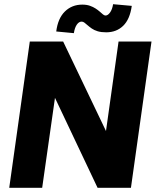

<svg xmlns="http://www.w3.org/2000/svg" viewBox="-20 -895 742 915"><path d="M24 0 122 -697H281L516 -206H476L545 -697H702L604 0H445L212 -492H251L181 0ZM486 -741Q462 -741 445.5 -746Q429 -751 417.5 -759Q406 -767 397.5 -774.5Q389 -782 382.5 -787Q376 -792 369 -792Q356 -792 346 -777.5Q336 -763 332 -737L248 -745Q256 -808 289.5 -840.5Q323 -873 372 -873Q393 -873 408.5 -867.5Q424 -862 435.5 -854.5Q447 -847 455.5 -839.5Q464 -832 470.5 -826.5Q477 -821 483 -821Q494 -821 504.5 -835.5Q515 -850 519 -875L608 -867Q599 -803 567 -772Q535 -741 486 -741Z"/></svg>

Font: Hanken Grotesk Black
Style: Italic
Weight: 900
Italic angle: -8°
Designer: Alfredo Marco Pradil
Foundry: Hanken Design Co.
Version: Version 3.013